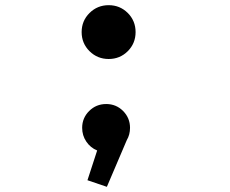

<svg xmlns="http://www.w3.org/2000/svg" viewBox="-20 -575 890 742"><path d="M473.8 -377.2Q443.5 -347 400 -347Q356.5 -347 326 -377.2Q295.5 -407.5 295.5 -451Q295.5 -494.5 326 -524.8Q356.5 -555 400 -555Q443.5 -555 473.8 -524.8Q504 -494.5 504 -451Q504 -407.5 473.8 -377.2ZM482.5 -81Q482.5 -54.5 470 -33.5L393 147L318 121.5L355.5 6.5Q329.5 -4 313.5 -27.8Q297.5 -51.5 297.5 -81Q297.5 -119 324.5 -146Q351.5 -173 390.5 -173Q429 -173 455.8 -146Q482.5 -119 482.5 -81Z"/></svg>

Font: League Mono Wide SemiBold
Style: Regular
Weight: 600
Width: 8
Designer: Tyler Finck
Foundry: The League of Moveable Type / Tyler Finck
Version: Version 2.210